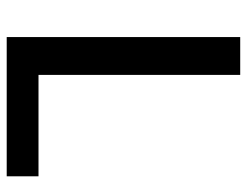

<svg xmlns="http://www.w3.org/2000/svg" viewBox="-104 -650 754 587"><g transform="rotate(90 273.5 -357.0)"><path d="M93.8 0V-713.9H209.5V-97.2H519.5V0Z"/></g></svg>

Font: Viking Open Sans Light
Style: Bold
Weight: 600
Foundry: Ascender Corporation
Version: Version 2.001